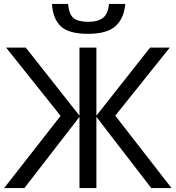

<svg xmlns="http://www.w3.org/2000/svg" viewBox="-20 -956 894 976"><path d="M288 -367 11 -714H111L384 -368V-714H470V-368L743 -714H843L566 -368L852 0H749L470 -362V0H384V-362L104 0H1ZM617 -936Q610 -861 566.5 -822.5Q523 -784 428 -784Q330 -784 289.5 -822Q249 -860 244 -936H326Q331 -882 354.5 -863.5Q378 -845 430 -845Q476 -845 502.5 -864.5Q529 -884 534 -936Z"/></svg>

Font: Noto IKEA Latin
Style: Regular
Weight: 400
Designer: Monotype Design Team
Foundry: Monotype Imaging Inc.
Version: Version 1.0